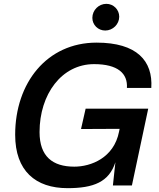

<svg xmlns="http://www.w3.org/2000/svg" viewBox="-20 -966 826 1000"><path d="M186 -278C186 -475 301 -632 470 -632C594 -632 646 -583 641 -508H768C777 -649 693 -744 483 -744C225 -744 59 -535 59 -264C59 -76 165 14 332 14C467 14 548 -18 581 -121L568 0H667L752 -400H426L402 -294L603 -295L600 -280C573 -143 453 -98 367 -98C254 -98 186 -151 186 -278ZM461 -873C461 -836 491 -807 528 -807C568 -807 601 -840 601 -879C601 -916 571 -946 534 -946C494 -946 461 -913 461 -873Z"/></svg>

Font: Nacelle SemiBold
Style: Italic
Weight: 600
Italic angle: -12°
Designer: Sora Sagano
Foundry: Sora Sagano
Version: Version 1.000;FEAKit 1.0